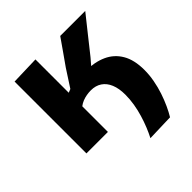

<svg xmlns="http://www.w3.org/2000/svg" viewBox="-181 -638 943 943"><g transform="rotate(-45 290.0 -166.5)"><path d="M332.9 169.3Q345 146.2 356.3 118.3Q367.6 90.5 376.9 59.4Q386.3 28.3 391.7 -4.2Q397.1 -36.8 397.1 -68.9Q397.1 -112 384.6 -142.2Q372.1 -172.4 348.5 -188.1Q325 -203.8 292.1 -203.8Q277.5 -203.8 262.4 -201.2Q247.4 -198.6 233.4 -193.1Q219.4 -187.5 207 -178.1Q207 -129.4 207 -87.8Q207 -46.3 207 0H57.7Q57.7 -53.7 57.7 -103.8Q57.7 -154 57.7 -216V-272.2Q57.7 -321.7 57.7 -359.4Q57.7 -397.1 57.7 -430.2Q57.7 -463.3 57.7 -499L207 -503.5Q207 -450.2 207 -398.4Q207 -346.6 207 -290.9V-272.2Q218 -276.9 229.7 -281.2Q241.5 -285.4 253.5 -288.9L267.7 -278Q279 -281.3 291.2 -283.7Q303.4 -286.1 316.1 -287.6Q328.8 -289.1 341.4 -289.1Q403.7 -289.1 450.4 -268Q497.1 -247 523.1 -202.6Q549.2 -158.3 549.2 -88.1Q549.2 -53 542.5 -17.4Q535.9 18.3 524.8 51.7Q513.6 85.1 500.3 114Q487 143 473.5 165ZM328.6 -230 212.2 -258.9 283.8 -369.3Q306.7 -401.6 329.5 -434.2Q352.3 -466.8 374.7 -499H548.4Q512.3 -453.7 476.8 -409.1Q441.2 -364.4 405.8 -319.7Z"/></g></svg>

Font: Commissioner Thin
Style: Regular
Weight: 100
Designer: Kostas Bartsokas
Foundry: Kostas Bartsokas
Version: Version 1.001;gftools[0.9.23]